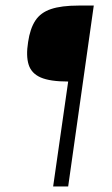

<svg xmlns="http://www.w3.org/2000/svg" viewBox="-20 -548 403 690"><path d="M317 -528 225 122H171L225 -255Q160 -255 126.5 -269.5Q93 -284 83 -315.5Q73 -347 81 -397Q88 -445 107 -474Q126 -503 163.5 -515.5Q201 -528 262 -528Z"/></svg>

Font: Genos Light
Style: Italic
Weight: 300
Italic angle: -8°
Designer: Robert E. Leuschke
Foundry: Robert E. Leuschke
Version: Version 1.010